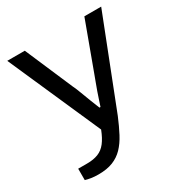

<svg xmlns="http://www.w3.org/2000/svg" viewBox="-168 -645 892 949"><g transform="rotate(-30 278.0 -170.0)"><path d="M121 186Q97 186 78.5 183Q60 180 47 176V111H98Q135 111 161.5 100.5Q188 90 207 65.5Q226 41 242 0L10 -526H110L227 -254Q236 -236 246.5 -207.5Q257 -179 268.5 -149.5Q280 -120 289 -98H295Q299 -110 305.5 -130Q312 -150 320 -173Q328 -196 336.5 -218Q345 -240 351 -257L450 -526H546L347 -17Q327 31 307 69Q287 107 262 133Q237 159 203 172.5Q169 186 121 186Z"/></g></svg>

Font: Archivo SemiExpanded
Style: Regular
Weight: 400
Width: 6
Designer: Hector Gatti
Foundry: Omnibus-Type
Version: Version 2.001